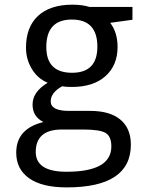

<svg xmlns="http://www.w3.org/2000/svg" viewBox="-20 -566 640 826"><path d="M549.8 -536.1V-481L454.1 -467.8Q485.8 -426.3 485.8 -363.8Q485.8 -285.2 433.8 -238.5Q381.8 -191.9 289.1 -191.9Q262.2 -191.9 247.1 -194.8Q198.2 -167.5 198.2 -129.9Q198.2 -88.9 276.9 -88.9H368.2Q453.1 -88.9 498 -51.3Q543 -13.7 543 56.2Q543 240.2 267.1 240.2Q160.6 240.2 105.2 200.9Q49.8 161.6 49.8 90.8Q49.8 -12.7 167 -41Q120.1 -64 120.1 -116.2Q120.1 -170.9 185.1 -210Q141.6 -228 116.7 -269.8Q91.8 -311.5 91.8 -360.8Q91.8 -449.7 143.8 -497.8Q195.8 -545.9 292 -545.9Q334 -545.9 365.2 -536.1ZM290 -252.9Q398.9 -252.9 398.9 -365.2Q398.9 -481.9 289.1 -481.9Q179.2 -481.9 179.2 -363.8Q179.2 -252.9 290 -252.9ZM337.9 -8.8H246.1Q133.8 -8.8 133.8 87.9Q133.8 172.9 266.1 172.9Q459 172.9 459 64Q459 21 434.6 6.1Q410.2 -8.8 337.9 -8.8Z"/></svg>

Font: Droid Sans Mono
Style: Regular
Weight: 400
Monospace: yes
Foundry: Ascender Corporation
Version: Version 1.00 build 112